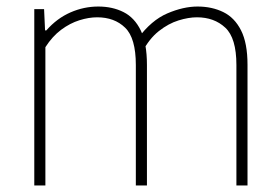

<svg xmlns="http://www.w3.org/2000/svg" viewBox="-20 -568 856 588"><path d="M85 0V-540H115L118 -475H122Q154.5 -512 195.8 -530Q237 -548 281 -548Q324.5 -548 358.2 -531Q392 -514 411 -475Q430 -436 430 -369.5V0H396V-369Q396 -451.5 363.2 -483.2Q330.5 -515 277.5 -515Q252 -515 223.2 -506Q194.5 -497 167.5 -477Q140.5 -457 119 -423.5V0ZM704 0V-369Q704 -451.5 670 -483.2Q636 -515 583 -515Q557.5 -515 526.8 -505.5Q496 -496 466.5 -472.8Q437 -449.5 415.5 -408.5L402.5 -450.5Q443.5 -506 492.5 -527Q541.5 -548 585 -548Q629 -548 663.8 -531Q698.5 -514 718.2 -475Q738 -436 738 -369.5V0Z"/></svg>

Font: Encode Sans Condensed Thin Thin
Style: Regular
Weight: 250
Version: Version 3.002